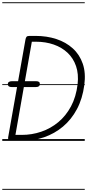

<svg xmlns="http://www.w3.org/2000/svg" viewBox="-25 -1246 770 1698"><path d="M73.5 0Q57 0 51 -8.2Q45 -16.5 47 -31L200 -895Q203 -912 209.5 -920.2Q216 -928.5 236 -928.5H288.5Q388.5 -928.5 473.2 -900.8Q558 -873 618.5 -818.2Q679 -763.5 707 -682.2Q735 -601 720.5 -493.5Q704.5 -373 655.5 -281Q606.5 -189 532 -126.5Q457.5 -64 364.2 -32Q271 0 167 0ZM79.5 -476Q61 -476 52.8 -482.5Q44.5 -489 44.5 -503Q44.5 -515.5 54.2 -521.8Q64 -528 82 -528H293.5Q311 -528 319.2 -522Q327.5 -516 327.5 -503Q327.5 -489.5 318.5 -482.8Q309.5 -476 291 -476ZM111.5 -53H167Q256.5 -53 339.2 -81Q422 -109 490 -165.2Q558 -221.5 603 -305.5Q648 -389.5 661.5 -502Q671.5 -591.5 647.5 -661.2Q623.5 -731 572.8 -779Q522 -827 450.2 -852Q378.5 -877 293.5 -877H256.5ZM73.5 0Q57 0 51 -8.2Q45 -16.5 47 -31L200 -895Q203 -912 209.5 -920.2Q216 -928.5 236 -928.5H288.5Q388.5 -928.5 473.2 -900.8Q558 -873 618.5 -818.2Q679 -763.5 707 -682.2Q735 -601 720.5 -493.5Q704.5 -373 655.5 -281Q606.5 -189 532 -126.5Q457.5 -64 364.2 -32Q271 0 167 0ZM79.5 -476Q61 -476 52.8 -482.5Q44.5 -489 44.5 -503Q44.5 -515.5 54.2 -521.8Q64 -528 82 -528H293.5Q311 -528 319.2 -522Q327.5 -516 327.5 -503Q327.5 -489.5 318.5 -482.8Q309.5 -476 291 -476ZM111.5 -53H167Q256.5 -53 339.2 -81Q422 -109 490 -165.2Q558 -221.5 603 -305.5Q648 -389.5 661.5 -502Q671.5 -591.5 647.5 -661.2Q623.5 -731 572.8 -779Q522 -827 450.2 -852Q378.5 -877 293.5 -877H256.5ZM-5 424.5H724.5V432.5H-5ZM-5 -16H724.5V0H-5ZM-5 -501.5H724.5V-493.5H-5ZM-5 -1226H724.5V-1218H-5Z"/></svg>

Font: Edu AU VIC WA NT Guides
Style: Regular
Weight: 400
Designer: Tina and Corey Anderson, Eben Sorkin, Mirko Velimirovic
Foundry: Google for Education
Version: Version 1.001